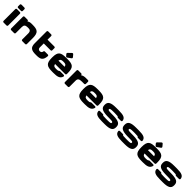

<svg xmlns="http://www.w3.org/2000/svg" viewBox="729 -3244 5693 5693"><g transform="rotate(45 3575.5 -398.0)"><path d="M62.5 -523.4V-39.1C62.5 -13.7 76.2 0 101.6 0H216.8C242.2 0 255.9 -13.7 255.9 -39.1V-523.4C255.9 -548.8 242.2 -562.5 216.8 -562.5H101.6C76.2 -562.5 62.5 -548.8 62.5 -523.4ZM62.5 -710.9V-648.4C62.5 -623 76.2 -609.4 101.6 -609.4H216.8C242.2 -609.4 255.9 -623 255.9 -648.4V-710.9C255.9 -736.3 242.2 -750 216.8 -750H101.6C76.2 -750 62.5 -736.3 62.5 -710.9Z M380.9 -523.4V-39.1C380.9 -13.7 394.5 0 419.9 0H535.2C560.5 0 574.2 -13.7 574.2 -39.1V-287.6C574.2 -372.6 612.3 -404.3 702.1 -404.3H745.1C795.9 -404.3 843.8 -383.3 843.8 -287.6V-41C843.8 -15.6 857.4 -2 882.8 -2H998C1023.4 -2 1037.1 -15.6 1037.1 -41V-289.1C1037.1 -521.5 955.1 -562.5 752 -562.5H702.1C657.7 -562.5 612.8 -551.3 574.2 -523.9C574.2 -548.8 560.5 -562.5 535.2 -562.5H419.9C394.5 -562.5 380.9 -548.8 380.9 -523.4Z M1443.8 0H1473.6C1632.3 0 1714.4 -32.7 1730 -217.3C1732.4 -244.1 1717.8 -257.8 1692.4 -257.8H1576.7C1551.8 -257.8 1538.6 -247.1 1536.1 -220.7C1532.2 -177.2 1489.3 -158.2 1466.3 -158.2H1451.2C1421.9 -158.2 1378.9 -177.7 1378.9 -236.3V-404.3H1661.1C1686.5 -404.3 1700.2 -418 1700.2 -435.5V-531.2C1700.2 -548.8 1686.5 -562.5 1661.1 -562.5H1378.9V-710.9C1378.9 -736.3 1365.2 -750 1339.8 -750H1224.6C1199.2 -750 1185.5 -736.3 1185.5 -710.9V-219.2C1185.5 -41.5 1267.6 0 1443.8 0Z M2154.8 11.7H2196.8C2362.8 11.7 2451.2 -10.3 2485.8 -120.6C2494.1 -147.5 2479 -164.1 2451.7 -164.1H2309.6C2294.4 -164.1 2285.2 -158.2 2272.9 -148.4C2252.9 -132.3 2224.6 -128.9 2189.5 -128.9H2162.1C2099.6 -128.9 2059.6 -140.6 2045.9 -210.9H2463.9C2488.8 -210.9 2503.4 -224.1 2503.9 -249V-289.1C2503.9 -533.2 2421.9 -574.2 2196.8 -574.2H2154.8C1929.7 -574.2 1847.7 -533.2 1847.7 -289.1V-273.4C1847.7 -29.3 1929.7 11.7 2154.8 11.7ZM2305.7 -351.6H2045.9C2059.6 -421.9 2099.6 -433.6 2162.1 -433.6H2189.5C2252 -433.6 2292 -421.9 2305.7 -351.6ZM2168.9 -795.4 2078.6 -708.5C2061 -691.4 2058.6 -673.8 2072.3 -657.2L2117.7 -603.5C2131.3 -586.9 2149.4 -586.4 2168.9 -600.6L2270.5 -674.3C2291.5 -689.5 2293.9 -709.5 2277.3 -729.5L2224.1 -793C2207.5 -812.5 2187.5 -813.5 2168.9 -795.4Z M2671.9 -2H2787.1C2812.5 -2 2826.2 -15.6 2826.2 -41V-287.6C2826.2 -372.6 2864.3 -404.3 2982.9 -404.3H3070.3C3095.7 -404.3 3109.4 -418 3109.4 -443.4V-523.4C3109.4 -548.8 3095.7 -562.5 3070.3 -562.5H2982.9C2939 -562.5 2879.9 -557.1 2826.2 -519.5V-523.4C2826.2 -548.8 2812.5 -562.5 2787.1 -562.5H2671.9C2646.5 -562.5 2632.8 -548.8 2632.8 -523.4V-41C2632.8 -15.6 2646.5 -2 2671.9 -2Z M3471.2 11.7H3513.2C3679.2 11.7 3767.6 -10.3 3802.2 -120.6C3810.5 -147.5 3795.4 -164.1 3768.1 -164.1H3626C3610.8 -164.1 3601.6 -158.2 3589.4 -148.4C3569.3 -132.3 3541 -128.9 3505.9 -128.9H3478.5C3416 -128.9 3376 -140.6 3362.3 -210.9H3780.3C3805.2 -210.9 3819.8 -224.1 3820.3 -249V-289.1C3820.3 -533.2 3738.3 -574.2 3513.2 -574.2H3471.2C3246.1 -574.2 3164.1 -533.2 3164.1 -289.1V-273.4C3164.1 -29.3 3246.1 11.7 3471.2 11.7ZM3622.1 -351.6H3362.3C3376 -421.9 3416 -433.6 3478.5 -433.6H3505.9C3568.4 -433.6 3608.4 -421.9 3622.1 -351.6Z M4230 11.7H4350.1C4570.8 11.7 4652.8 -37.6 4652.8 -161.1V-175.3C4652.8 -298.8 4570.8 -347.2 4350.1 -350.6L4251.5 -352.1C4144 -353.5 4125.5 -362.8 4125.5 -388.2V-397.5C4125.5 -422.9 4161.6 -433.6 4273.9 -433.6H4331.5C4439 -433.6 4466.8 -426.3 4468.8 -416C4471.2 -402.8 4484.9 -398.4 4509.3 -398.4H4615.2C4639.6 -398.4 4656.7 -413.1 4652.8 -439C4637.2 -541.5 4555.2 -574.2 4364.7 -574.2H4244.6C4023.9 -574.2 3941.9 -524.9 3941.9 -401.4V-387.2C3941.9 -263.7 4023.9 -215.3 4244.6 -211.9L4343.3 -210.4C4450.7 -209 4469.2 -199.7 4469.2 -174.3V-165C4469.2 -139.6 4450.7 -128.9 4320.8 -128.9H4263.2C4155.8 -128.9 4127.9 -136.2 4126 -146.5C4123.5 -160.2 4109.9 -164.1 4085.4 -164.1H3979.5C3955.1 -164.1 3938 -149.4 3941.9 -123.5C3957.5 -21 4039.6 11.7 4230 11.7Z M5066.9 11.7H5187C5407.7 11.7 5489.7 -37.6 5489.7 -161.1V-175.3C5489.7 -298.8 5407.7 -347.2 5187 -350.6L5088.4 -352.1C4981 -353.5 4962.4 -362.8 4962.4 -388.2V-397.5C4962.4 -422.9 4998.5 -433.6 5110.8 -433.6H5168.5C5275.9 -433.6 5303.7 -426.3 5305.7 -416C5308.1 -402.8 5321.8 -398.4 5346.2 -398.4H5452.1C5476.6 -398.4 5493.7 -413.1 5489.7 -439C5474.1 -541.5 5392.1 -574.2 5201.7 -574.2H5081.5C4860.8 -574.2 4778.8 -524.9 4778.8 -401.4V-387.2C4778.8 -263.7 4860.8 -215.3 5081.5 -211.9L5180.2 -210.4C5287.6 -209 5306.2 -199.7 5306.2 -174.3V-165C5306.2 -139.6 5287.6 -128.9 5157.7 -128.9H5100.1C4992.7 -128.9 4964.8 -136.2 4962.9 -146.5C4960.4 -160.2 4946.8 -164.1 4922.4 -164.1H4816.4C4792 -164.1 4774.9 -149.4 4778.8 -123.5C4794.4 -21 4876.5 11.7 5066.9 11.7Z M5906.7 11.7H5948.7C6114.7 11.7 6203.1 -10.3 6237.8 -120.6C6246.1 -147.5 6231 -164.1 6203.6 -164.1H6061.5C6046.4 -164.1 6037.1 -158.2 6024.9 -148.4C6004.9 -132.3 5976.6 -128.9 5941.4 -128.9H5914.1C5851.6 -128.9 5811.5 -140.6 5797.9 -210.9H6215.8C6240.7 -210.9 6255.4 -224.1 6255.9 -249V-289.1C6255.9 -533.2 6173.8 -574.2 5948.7 -574.2H5906.7C5681.6 -574.2 5599.6 -533.2 5599.6 -289.1V-273.4C5599.6 -29.3 5681.6 11.7 5906.7 11.7ZM6057.6 -351.6H5797.9C5811.5 -421.9 5851.6 -433.6 5914.1 -433.6H5941.4C6003.9 -433.6 6043.9 -421.9 6057.6 -351.6ZM5920.9 -795.4 5830.6 -708.5C5813 -691.4 5810.5 -673.8 5824.2 -657.2L5869.6 -603.5C5883.3 -586.9 5901.4 -586.4 5920.9 -600.6L6022.5 -674.3C6043.5 -689.5 6045.9 -709.5 6029.3 -729.5L5976.1 -793C5959.5 -812.5 5939.5 -813.5 5920.9 -795.4Z M6665.5 11.7H6785.6C7006.3 11.7 7088.4 -37.6 7088.4 -161.1V-175.3C7088.4 -298.8 7006.3 -347.2 6785.6 -350.6L6687 -352.1C6579.6 -353.5 6561 -362.8 6561 -388.2V-397.5C6561 -422.9 6597.2 -433.6 6709.5 -433.6H6767.1C6874.5 -433.6 6902.3 -426.3 6904.3 -416C6906.7 -402.8 6920.4 -398.4 6944.8 -398.4H7050.8C7075.2 -398.4 7092.3 -413.1 7088.4 -439C7072.8 -541.5 6990.7 -574.2 6800.3 -574.2H6680.2C6459.5 -574.2 6377.4 -524.9 6377.4 -401.4V-387.2C6377.4 -263.7 6459.5 -215.3 6680.2 -211.9L6778.8 -210.4C6886.2 -209 6904.8 -199.7 6904.8 -174.3V-165C6904.8 -139.6 6886.2 -128.9 6756.3 -128.9H6698.7C6591.3 -128.9 6563.5 -136.2 6561.5 -146.5C6559.1 -160.2 6545.4 -164.1 6521 -164.1H6415C6390.6 -164.1 6373.5 -149.4 6377.4 -123.5C6393.1 -21 6475.1 11.7 6665.5 11.7Z"/></g></svg>

Font: Gyrotrope Black
Style: Regular
Weight: 900
Designer: David Moles
Version: Version 1.003;Glyphs 3.3.1 (3343)